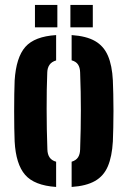

<svg xmlns="http://www.w3.org/2000/svg" viewBox="-20 -751 518 780"><path d="M39.5 -176.5Q38.5 -198.5 38 -230.8Q37.5 -263 37.5 -299.2Q37.5 -335.5 38 -368.5Q38.5 -401.5 39.5 -424Q45.5 -518 83 -560.5Q120.5 -603 208 -608.5V-505.5Q189.5 -500 181 -487.5Q172.5 -475 172 -456.5Q170.5 -423.5 170 -386Q169.5 -348.5 169.5 -308.2Q169.5 -268 170.2 -226.8Q171 -185.5 172.5 -144Q173 -124 181.5 -111.5Q190 -99 208 -94V8.5Q119.5 2.5 82 -40.8Q44.5 -84 39.5 -176.5ZM271 8.5V-94Q289 -99.5 297 -111.8Q305 -124 305.5 -144Q307 -188.5 307.8 -227.5Q308.5 -266.5 308.5 -303.2Q308.5 -340 307.8 -377.5Q307 -415 305.5 -457Q305 -476.5 297 -488.8Q289 -501 271 -506V-608.5Q331 -604.5 366.2 -584.2Q401.5 -564 418.5 -524.5Q435.5 -485 438.5 -424Q439.5 -401.5 440.2 -368.8Q441 -336 441 -300.5Q441 -265 440.2 -232.2Q439.5 -199.5 438.5 -176.5Q435 -115 418.2 -75.5Q401.5 -36 366 -15.8Q330.5 4.5 271 8.5ZM266 -640V-731H357V-640ZM122 -640V-731H213V-640Z"/></svg>

Font: Big Shoulders Stencil Text Thin ExtraBold
Style: Regular
Weight: 800
Version: Version 2.001